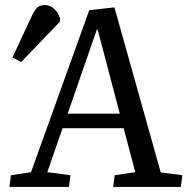

<svg xmlns="http://www.w3.org/2000/svg" viewBox="-20 -735 737 755"><path d="M430 -706 612 -57 697 -46 691 0H425L431 -46L512 -58L466 -231H226L166 -58L257 -46L251 0H17L23 -46L102 -58L331 -695ZM246 -288H451L364 -619H361ZM63 -491 29 -509 105 -672Q116 -696 127 -705.5Q138 -715 156 -715Q196 -715 216 -664V-650Z"/></svg>

Font: Literata 12pt
Style: Italic
Weight: 400
Italic angle: -2°
Designer: Latin by Veronika Burian and Jose Scaglione. Greek by Irene Vlachou. Cyrillic by Vera Evstafieva
Foundry: TypeTogether
Version: Version 3.002